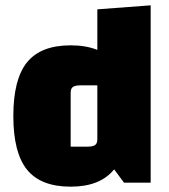

<svg xmlns="http://www.w3.org/2000/svg" viewBox="-20 -685 635 720"><path d="M545 -665V0H445L408 -50Q356 15 245 15Q133 15 81.5 -48.5Q30 -112 30 -250Q30 -388 81.5 -451.5Q133 -515 245 -515Q302 -515 345 -498V-650ZM345 -163V-365H284Q262 -365 253.5 -359Q245 -353 245 -337V-135H306Q328 -135 336.5 -141Q345 -147 345 -163Z"/></svg>

Font: Changa Black
Style: Regular
Weight: 900
Designer: Eduardo Rodriguez Tunni
Foundry: Eduardo Rodriguez Tunni
Version: Version 2.001; ttfautohint (v1.5.10-5e6f)